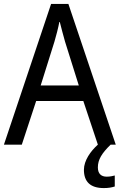

<svg xmlns="http://www.w3.org/2000/svg" viewBox="-20 -736 610 977"><path d="M478 0C441 33 407 81 407 128C407 188 439 221 508 221C532 221 548 218 564 213V157C555 159 542 163 523 163C494 163 478 147 478 116C478 76 498 44 543 0H569L328 -716H240L0 0H91L164 -222H404ZM311 -524 381 -301H187L257 -524C265 -551 276 -592 283 -629C289 -602 305 -547 311 -524Z"/></svg>

Font: Noto Sans Thai Looped SemiCondensed
Style: Regular
Weight: 400
Width: 4
Designer: Sasikarn Vongin, Ben Mitchell
Foundry: The Fontpad Ltd
Version: Version 1.001